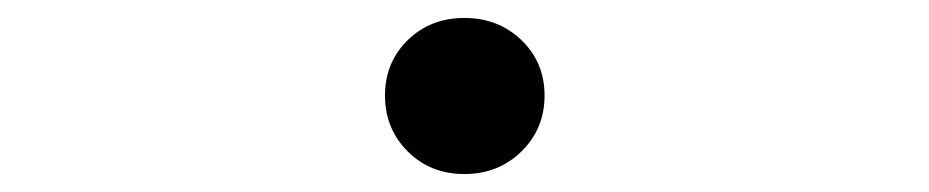

<svg xmlns="http://www.w3.org/2000/svg" viewBox="-20 -523 1040 215"><path d="M411.1 -416Q411.1 -453.1 436.5 -478Q461.9 -502.9 500 -502.9Q538.1 -502.9 564 -478Q589.8 -453.1 589.8 -416Q589.8 -378.9 564 -353.5Q538.1 -328.1 500 -328.1Q461.9 -328.1 436.5 -353.5Q411.1 -378.9 411.1 -416Z"/></svg>

Font: Gothic A1 Black
Style: Regular
Weight: 900
Version: Version 2.50